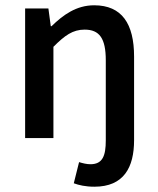

<svg xmlns="http://www.w3.org/2000/svg" viewBox="-20 -522 596 726"><path d="M259 171C278 178 303 184 337 184C448 184 487 111 487 8V-308C487 -432 441 -502 336 -502C269 -502 219 -466 175 -423H172L163 -490H75V0H182V-345C225 -388 255 -410 300 -410C356 -410 380 -377 380 -294V9C380 67 368 99 322 99C307 99 292 95 279 91Z"/></svg>

Font: Cambridge Sans Medium
Style: Regular
Weight: 500
Version: Version 2.020;PS 002.020;hotconv 1.0.88;makeotf.lib2.5.64775